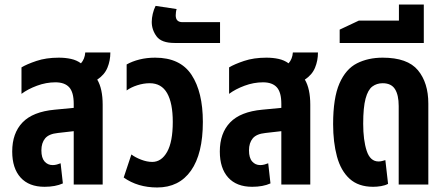

<svg xmlns="http://www.w3.org/2000/svg" viewBox="-20 -816 1973 849"><path d="M177 10Q108 10 71 -31Q34 -72 34 -146Q34 -227 79.5 -274.5Q125 -322 222 -331L306 -339V-357Q306 -408 286 -430Q266 -452 225 -452Q184 -452 143.5 -437Q103 -422 75 -401V-518Q98 -532 141 -546.5Q184 -561 240 -561Q269 -561 294 -555.5Q319 -550 338 -536Q355 -555 357 -584H468Q468 -548 455 -516.5Q442 -485 410 -464Q422 -444 428 -416Q434 -388 434 -353V0H306V-236L236 -228Q196 -224 179.5 -204Q163 -184 163 -151Q163 -118 177 -102Q191 -86 213 -86Q222 -86 231.5 -88.5Q241 -91 248 -94L258 -5Q225 10 177 10Z M675 13Q589 13 527 -31L561 -133Q578 -120 604 -110Q630 -100 653 -100Q694 -100 719 -144.5Q744 -189 744 -277Q744 -360 719 -404Q694 -448 642 -448Q615 -448 587 -439Q559 -430 540 -416V-531Q565 -545 597 -553Q629 -561 666 -561Q777 -561 827 -485Q877 -409 877 -277Q877 -136 824.5 -61.5Q772 13 675 13Z M752 -626Q694 -626 672.5 -655Q651 -684 651 -719Q651 -736 655.5 -755Q660 -774 668 -790L761 -776Q759 -770 758 -762Q757 -754 757 -748Q757 -718 787 -718H953V-626Z M1095 10Q1026 10 989 -31Q952 -72 952 -146Q952 -227 997.5 -274.5Q1043 -322 1140 -331L1224 -339V-357Q1224 -408 1204 -430Q1184 -452 1143 -452Q1102 -452 1061.5 -437Q1021 -422 993 -401V-518Q1016 -532 1059 -546.5Q1102 -561 1158 -561Q1187 -561 1212 -555.5Q1237 -550 1256 -536Q1273 -555 1275 -584H1386Q1386 -548 1373 -516.5Q1360 -485 1328 -464Q1340 -444 1346 -416Q1352 -388 1352 -353V0H1224V-236L1154 -228Q1114 -224 1097.5 -204Q1081 -184 1081 -151Q1081 -118 1095 -102Q1109 -86 1131 -86Q1140 -86 1149.5 -88.5Q1159 -91 1166 -94L1176 -5Q1143 10 1095 10Z M1630 10Q1565 10 1526 -25.5Q1487 -61 1470 -124Q1453 -187 1453 -267Q1453 -383 1481 -447Q1509 -511 1558.5 -536Q1608 -561 1672 -561Q1782 -561 1828 -505.5Q1874 -450 1874 -358V0H1743V-347Q1743 -396 1726.5 -422Q1710 -448 1672 -448Q1646 -448 1626.5 -433.5Q1607 -419 1596.5 -380Q1586 -341 1586 -269Q1586 -196 1601.5 -149Q1617 -102 1654 -102Q1662 -102 1669.5 -104Q1677 -106 1684 -108L1696 -3Q1683 4 1665 7Q1647 10 1630 10Z M1482 -626V-685L1567 -725H1744V-796H1854V-626Z"/></svg>

Font: Noto Sans Thai ExtCond
Style: Bold
Weight: 700
Width: 2
Designer: Monotype Design Team
Foundry: Monotype Imaging Inc.
Version: Version 2.002; ttfautohint (v1.8.4.7-5d5b)